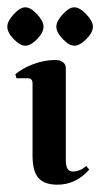

<svg xmlns="http://www.w3.org/2000/svg" viewBox="-31 -496 274 525"><path d="M168 -27Q187 -27 205 -42L213 -32Q176 9 126 9Q90 9 74 -9.5Q58 -28 58 -70V-268Q58 -282 45 -282H14L11 -293Q31 -310 61 -321Q91 -332 121 -332Q133 -332 141 -326Q149 -320 149 -310V-57Q149 -27 168 -27ZM38 -476Q53 -476 70.5 -457Q88 -438 88 -423Q88 -407 70.5 -389Q53 -371 38 -371Q24 -371 6.5 -389Q-11 -407 -11 -423Q-11 -438 6.5 -457Q24 -476 38 -476ZM172 -476Q187 -476 205 -457Q223 -438 223 -423Q223 -407 205 -389Q187 -371 172 -371Q158 -371 140.5 -389.5Q123 -408 123 -423Q123 -438 140.5 -457Q158 -476 172 -476Z"/></svg>

Font: Katibeh
Style: Regular
Weight: 400
Designer: Arabic design by Kourosh Beigpour, Latin design by Eduardo Tunni, engineering by Lasse Fister
Version: Version 1.000